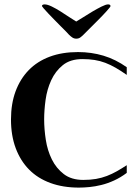

<svg xmlns="http://www.w3.org/2000/svg" viewBox="-20 -844 636 874"><path d="M335 -607Q396 -607 451 -590.5Q506 -574 557 -538V-503Q530 -522 506.5 -535.5Q483 -549 459.5 -558Q436 -567 410.5 -571Q385 -575 355 -575Q300 -575 266 -547.5Q232 -520 213 -478.5Q194 -437 187.5 -389.5Q181 -342 181 -301Q181 -256 188.5 -207.5Q196 -159 216 -118.5Q236 -78 270.5 -51.5Q305 -25 359 -25Q391 -25 417 -29.5Q443 -34 466.5 -43Q490 -52 512 -64.5Q534 -77 557 -92V-57Q529 -36 499.5 -22.5Q470 -9 441.5 -2Q413 5 387 7.5Q361 10 339 10Q267 10 209.5 -11Q152 -32 112.5 -72Q73 -112 51.5 -169.5Q30 -227 30 -300Q30 -372 51 -428.5Q72 -485 111 -525Q150 -565 206.5 -586Q263 -607 335 -607ZM171 -816Q171 -821 175 -822.5Q179 -824 183 -824Q196 -824 215.5 -814.5Q235 -805 255.5 -792Q276 -779 295.5 -766Q315 -753 327 -746Q338 -752 358 -765Q378 -778 400 -791Q422 -804 442 -814Q462 -824 472 -824Q476 -824 479.5 -822.5Q483 -821 483 -816Q483 -813 466 -794Q449 -775 427 -753Q405 -731 385.5 -711.5Q366 -692 360 -686Q353 -679 345.5 -673.5Q338 -668 327 -668Q317 -668 309 -673.5Q301 -679 294 -686Q291 -690 280.5 -700.5Q270 -711 256 -725Q242 -739 227 -754.5Q212 -770 199.5 -783Q187 -796 179 -805.5Q171 -815 171 -816Z"/></svg>

Font: Gamine
Style: Bold
Weight: 700
Designer: Tapiwanashe Sebastian Garikayi
Version: Version 1.000